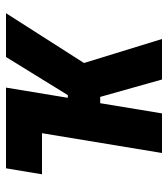

<svg xmlns="http://www.w3.org/2000/svg" viewBox="20 -580 560 640"><g transform="rotate(-90 300.0 -260.0)"><path d="M355 0 297 -206H276L242 0H110L176 -400H39L59 -520H328L294 -314H303L430 -520H576L410 -260L490 0Z"/></g></svg>

Font: Iosevka Aile Heavy Oblique
Style: Regular
Weight: 900
Italic angle: -9°
Designer: Belleve Invis
Foundry: Belleve Invis
Version: Version 31.1.0; ttfautohint (v1.8.4)